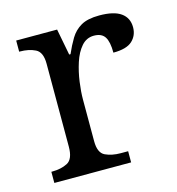

<svg xmlns="http://www.w3.org/2000/svg" viewBox="-87 -622 645 698"><g transform="rotate(-15 235.5 -273.0)"><path d="M33 0V-42H36Q70 -42 94 -54.5Q118 -67 118 -114V-426Q118 -470 93.5 -482Q69 -494 36 -494H33V-536H187L206 -437H211Q224 -467 239 -492Q254 -517 279 -531.5Q304 -546 348 -546Q403 -546 429.5 -527Q456 -508 456 -473Q456 -442 434.5 -422Q413 -402 363 -402Q363 -443 351 -461.5Q339 -480 310 -480Q282 -480 263 -458Q244 -436 233 -402Q222 -368 217 -331.5Q212 -295 212 -266V-109Q212 -65 236.5 -53.5Q261 -42 294 -42H322V0Z"/></g></svg>

Font: Noto Serif Oriya
Style: Regular
Weight: 400
Designer: David Williams
Foundry: Google LLC, David Williams
Version: Version 1.051; ttfautohint (v1.8.4.7-5d5b)